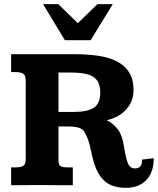

<svg xmlns="http://www.w3.org/2000/svg" viewBox="-20 -903 769 936"><path d="M593.3 12.7Q543 12.7 509.8 -6.3Q476.6 -25.4 456.5 -64Q436.5 -102.5 425.3 -160.6Q418 -199.7 408 -225.8Q397.9 -252 385.7 -268.6Q372.6 -279.3 354 -283Q335.4 -286.6 308.1 -286.6H265.1V-122.1Q265.1 -99.6 274.9 -93.3Q284.7 -86.9 313.5 -86.9H335V0Q298.8 0 262.7 -0.2Q226.6 -0.5 178.7 -1Q131.3 -1 99.6 -0.5Q67.9 0 34.2 0V-86.9H49.8Q78.1 -86.9 89.6 -92.5Q101.1 -98.1 103.3 -109.4Q105.5 -120.6 105.5 -136.7V-501.5Q105.5 -519.5 102.5 -530.5Q99.6 -541.5 87.6 -546.6Q75.7 -551.8 47.4 -551.8Q45.4 -551.8 41 -551.8Q36.6 -551.8 34.2 -551.8V-638.7H346.2Q399.4 -638.7 450.2 -632.3Q501 -626 541.7 -607.7Q582.5 -589.4 606.7 -554.4Q630.9 -519.5 630.9 -462.9Q630.9 -409.7 596.2 -370.4Q561.5 -331.1 500.5 -316.9Q529.8 -303.2 553.5 -273.7Q577.1 -244.1 586.4 -176.8Q594.7 -127.9 604.5 -105Q614.3 -82 638.2 -82Q655.3 -82 664.1 -92Q672.9 -102.1 672.9 -125L729.5 -131.8Q729.5 -62.5 693.1 -24.9Q656.7 12.7 593.3 12.7ZM265.1 -357.4H340.8Q406.2 -357.4 437.5 -377.9Q468.8 -398.4 468.8 -452.6Q468.8 -491.2 452.6 -512.2Q436.5 -533.2 404.8 -541.3Q373 -549.3 326.2 -549.3H265.1ZM296.4 -707 189.9 -882.8H264.2L359.4 -790L455.1 -882.8H529.8L421.9 -707Z"/></svg>

Font: Kameron
Style: Bold
Weight: 700
Designer: Vernon Adams
Foundry: Vernon Adams
Version: Version 1.100